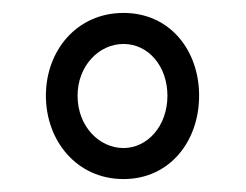

<svg xmlns="http://www.w3.org/2000/svg" viewBox="-20 -776 380 297"><path d="M288 -628C288 -698 243 -756 171 -756C99 -756 51 -698 51 -628C51 -558 99 -499 171 -499C243 -499 288 -558 288 -628ZM239 -628C239 -581 208 -547 171 -547C134 -547 100 -580 100 -628C100 -674 133 -708 171 -708C210 -708 239 -673 239 -628Z"/></svg>

Font: Charger Static
Style: 2
Weight: 1000
Designer: Jasper
Foundry: KineticPlasma Fonts/Cannot Into Space Fonts
Version: Version 1.1